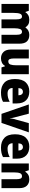

<svg xmlns="http://www.w3.org/2000/svg" viewBox="1616 -2219 613 3885"><g transform="rotate(90 1922.5 -276.5)"><path d="M686 -563Q773 -563 818.5 -514Q864 -465 864 -360V0H684V-303Q684 -363 669 -389Q654 -415 625 -415Q583 -415 567.5 -376Q552 -337 552 -260V0H372V-303Q372 -362 358 -388.5Q344 -415 315 -415Q272 -415 256.5 -372.5Q241 -330 241 -244V0H60V-553H198L222 -485H229Q248 -520 287 -541.5Q326 -563 383 -563Q439 -563 475 -542.5Q511 -522 531 -487H539Q562 -523 599.5 -543Q637 -563 686 -563Z M1481 -553V0H1344L1322 -69H1312Q1288 -28 1248.5 -9Q1209 10 1160 10Q1082 10 1032 -40Q982 -90 982 -193V-553H1163V-249Q1163 -195 1176 -166.5Q1189 -138 1220 -138Q1270 -138 1285.5 -180.5Q1301 -223 1301 -300V-553Z M1831 -563Q1943 -563 2008 -499Q2073 -435 2073 -310V-225H1760Q1761 -177 1788.5 -150Q1816 -123 1871 -123Q1918 -123 1957.5 -133.5Q1997 -144 2040 -166V-31Q2001 -10 1956 0Q1911 10 1848 10Q1724 10 1651.5 -59.5Q1579 -129 1579 -273Q1579 -419 1647 -491Q1715 -563 1831 -563ZM1837 -434Q1806 -434 1785.5 -413Q1765 -392 1762 -343H1908Q1908 -385 1889 -409.5Q1870 -434 1837 -434Z M2284 0 2093 -553H2280L2360 -247Q2364 -234 2367.5 -212.5Q2371 -191 2372 -170H2375Q2376 -190 2379.5 -210Q2383 -230 2387 -246L2471 -553H2658L2467 0Z M2949 -563Q3061 -563 3126 -499Q3191 -435 3191 -310V-225H2878Q2879 -177 2906.5 -150Q2934 -123 2989 -123Q3036 -123 3075.5 -133.5Q3115 -144 3158 -166V-31Q3119 -10 3074 0Q3029 10 2966 10Q2842 10 2769.5 -59.5Q2697 -129 2697 -273Q2697 -419 2765 -491Q2833 -563 2949 -563ZM2955 -434Q2924 -434 2903.5 -413Q2883 -392 2880 -343H3026Q3026 -385 3007 -409.5Q2988 -434 2955 -434Z M3608 -563Q3689 -563 3738 -513Q3787 -463 3787 -360V0H3606V-304Q3606 -359 3593 -387Q3580 -415 3546 -415Q3500 -415 3484 -374Q3468 -333 3468 -246V0H3287V-553H3425L3448 -482H3456Q3479 -521 3517 -542Q3555 -563 3608 -563Z"/></g></svg>

Font: Noto Sans Myanmar UI SemiCondensed Black
Style: Regular
Weight: 900
Width: 4
Designer: Monotype Design Team
Foundry: Monotype Imaging Inc.
Version: Version 2.103; ttfautohint (v1.8.4.7-5d5b)